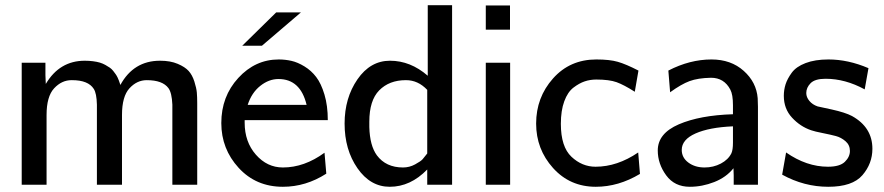

<svg xmlns="http://www.w3.org/2000/svg" viewBox="-20 -715 3420 743"><path d="M64 0V-472.2H155.8V-423.8L157.2 -390.1Q210.4 -480 308.1 -480Q325.2 -480 340.1 -478Q355 -476.1 366.5 -472.7Q377.9 -469.2 387.9 -463.6Q397.9 -458 405 -453.1Q412.1 -448.2 418 -440.7Q423.8 -433.1 427.5 -428Q431.2 -422.9 435.1 -415Q439 -407.2 439.9 -403.6Q440.9 -399.9 443.4 -393.6Q445.8 -387.2 445.8 -386.2Q497.1 -480 599.1 -480Q599.6 -480 600.1 -480Q639.2 -480 667.5 -468Q695.8 -456.1 710 -440.4Q724.1 -424.8 732.2 -399.4Q740.2 -374 741.7 -356.9Q743.2 -339.8 743.2 -314.9V0H647V-310.1Q645 -356 631.8 -374Q608.9 -404.8 547.9 -404.8Q509.8 -404.8 481 -373.3Q452.1 -341.8 452.1 -270V0H355V-310.1Q354 -354 342.8 -371.1Q321.3 -404.8 258.8 -404.8Q257.8 -404.8 256.8 -404.8Q218.8 -404.8 189.5 -373.3Q160.2 -341.8 160.2 -270V0Z M836.4 -238.8Q836.4 -341.8 902.1 -413.3Q967.8 -484.9 1058.6 -484.9Q1083.5 -484.9 1107.7 -479.5Q1131.8 -474.1 1158.2 -458Q1184.6 -441.9 1203.6 -417Q1222.7 -392.1 1235.6 -349.1Q1248.5 -306.2 1248.5 -250H926.8V-240.2Q926.8 -166 970.2 -116.5Q1013.7 -66.9 1074.7 -66.9Q1157.7 -66.9 1235.8 -124L1242.7 -43Q1163.6 7.8 1074.7 7.8Q970.7 7.8 903.6 -65.4Q836.4 -138.7 836.4 -238.8ZM917.5 -538.1 1048.8 -667H1144.5L993.7 -538.1ZM938.5 -309.1H1166.5Q1142.6 -409.2 1057.6 -409.2Q1020.5 -409.2 987.1 -382.6Q953.6 -356 938.5 -309.1Z M1313.5 -236.8Q1313.5 -335.9 1363.3 -408Q1413.1 -480 1489.3 -480Q1568.4 -480 1635.3 -421.9V-694.8H1729.5V0H1633.3V-59.1Q1568.4 7.8 1488.3 7.8Q1413.1 7.8 1363.3 -64Q1313.5 -135.7 1313.5 -236.8ZM1409.2 -223.1Q1411.1 -151.4 1438.5 -113.8Q1473.6 -66.9 1539.6 -66.9Q1564.5 -66.9 1586.4 -78.9Q1608.4 -90.8 1615.5 -98.9Q1622.6 -106.9 1633.3 -121.1V-367.2Q1597.7 -404.8 1551.3 -404.8Q1550.8 -404.8 1550.3 -404.8Q1486.3 -404.8 1447.3 -365.2Q1409.2 -326.2 1409.2 -244.1Z M1859.9 0V-472.2H1954.1V0ZM1859.9 -600.1V-693.8H1953.6V-600.1Z M2054.7 -236.8Q2054.7 -337.9 2120.1 -411.4Q2185.5 -484.9 2287.6 -484.9Q2339.4 -484.9 2370.8 -475.8Q2402.3 -466.8 2450.7 -441.9L2436.5 -359.9Q2394.5 -386.7 2366 -397Q2337.4 -407.2 2287.6 -407.2Q2263.7 -407.2 2242.7 -400.1Q2221.7 -393.1 2199.2 -376Q2176.8 -358.9 2163.6 -323Q2150.4 -287.1 2150.4 -235.8Q2150.4 -147 2191.4 -108.4Q2232.4 -69.8 2284.7 -69.8Q2368.7 -69.8 2449.7 -125L2456.5 -42Q2373.5 7.8 2285.6 7.8Q2185.5 7.8 2120.1 -64.9Q2054.7 -137.7 2054.7 -236.8Z M2525.4 -132.8Q2525.4 -198.7 2606.9 -233.9Q2688.5 -269 2816.4 -272.9V-308.1Q2816.4 -349.1 2806.2 -368.2Q2782.2 -414.1 2731.4 -414.1Q2680.7 -413.1 2648.4 -401.1Q2616.2 -389.2 2573.2 -357.9L2566.4 -441.9Q2649.4 -484.9 2733.4 -484.9Q2808.6 -484.9 2857.9 -440.9Q2907.2 -397 2912.1 -335L2913.1 -301.8V0H2819.3V-36.1L2818.4 -64Q2790.5 -28.8 2743.9 -10.5Q2697.3 7.8 2649.4 7.8Q2590.3 7.8 2557.9 -36.6Q2525.4 -81.1 2525.4 -132.8ZM2618.2 -134.8Q2618.2 -105 2643.8 -85.9Q2669.4 -66.9 2706.5 -66.9Q2740.7 -66.9 2769.5 -82Q2798.3 -97.2 2810.5 -122.1Q2816.4 -135.3 2816.4 -163.1V-226.1Q2724.6 -222.2 2671.4 -198.5Q2618.2 -174.8 2618.2 -134.8Z M3006.8 -39.1 3022 -125Q3101.1 -69.8 3184.1 -69.8Q3230 -69.8 3249.5 -88.9Q3269 -107.9 3269 -130.9Q3269 -153.8 3252 -168.5Q3234.9 -183.1 3214.8 -188.5Q3194.8 -193.8 3163.8 -200Q3132.8 -206.1 3119.1 -210.9Q3077.1 -225.1 3045.2 -259.5Q3013.2 -293.9 3013.2 -344.2Q3013.2 -367.2 3020 -388.7Q3026.9 -410.2 3043.9 -433.6Q3061 -457 3097.4 -470.9Q3133.8 -484.9 3186 -484.9Q3262.2 -484.9 3340.8 -451.2L3326.2 -369.1Q3251 -410.2 3174.8 -410.2Q3133.8 -410.2 3116.9 -393.1Q3100.1 -376 3100.1 -355Q3100.1 -338.9 3112.1 -324.5Q3124 -310.1 3144 -303.2Q3145 -303.2 3198 -291.5Q3251 -279.8 3276.9 -266.1Q3356 -222.2 3356 -139.2Q3356 -82 3317.4 -37.1Q3278.8 7.8 3185.1 7.8Q3091.8 7.8 3006.8 -39.1Z"/></svg>

Font: CMU Bright
Style: SemiBold
Weight: 600
Version: Version 0.7.0